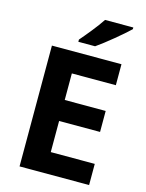

<svg xmlns="http://www.w3.org/2000/svg" viewBox="-136 -1015 832 1096"><g transform="rotate(15 280.0 -467.0)"><path d="M512 -924V-934H345C316 -889 262 -824 230 -787V-774H329C380 -809 474 -887 512 -924ZM501 0V-125H241V-309H483V-433H241V-590H501V-714H90V0Z"/></g></svg>

Font: Noto Sans Javanese
Style: Bold
Weight: 700
Designer: Monotype Design Team
Foundry: Monotype Imaging Inc.
Version: Version 2.005